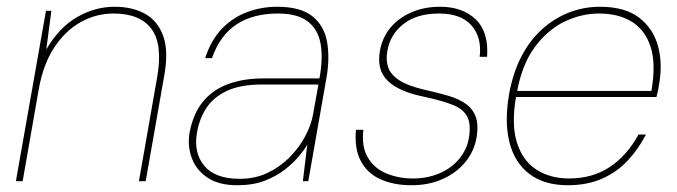

<svg xmlns="http://www.w3.org/2000/svg" viewBox="-20 -536 2002 568"><path d="M27 0 116 -504H132L117 -390Q156 -456 209 -486Q262 -516 319 -516Q371 -516 408.5 -495.5Q446 -475 462.5 -430.5Q479 -386 466 -313L411 0H391L445 -308Q462 -405 428 -450.5Q394 -496 316 -496Q264 -496 218.5 -470.5Q173 -445 140.5 -395.5Q108 -346 95 -274L47 0Z M682 12Q628 12 594.5 -10Q561 -32 547.5 -68Q534 -104 541 -145Q552 -201 581 -236Q610 -271 655.5 -287.5Q701 -304 758 -304H925Q936 -363 928.5 -406Q921 -449 890.5 -472.5Q860 -496 802 -496Q729 -496 680 -464Q631 -432 607 -364H587Q604 -417 636 -450.5Q668 -484 710.5 -500Q753 -516 800 -516Q869 -516 904 -488Q939 -460 947.5 -412.5Q956 -365 946 -307L892 0H876L889 -108Q881 -94 864.5 -74Q848 -54 823 -34.5Q798 -15 763.5 -1.5Q729 12 682 12ZM689 -7Q736 -7 773.5 -25.5Q811 -44 839 -73Q867 -102 884 -135Q901 -168 906 -197L922 -286H756Q691 -286 651 -267Q611 -248 590.5 -216.5Q570 -185 563 -145Q552 -85 584 -46Q616 -7 689 -7Z M1197 12Q1146 12 1107 -5Q1068 -22 1048 -58.5Q1028 -95 1033 -152H1055Q1049 -102 1068.5 -69.5Q1088 -37 1124 -22.5Q1160 -8 1201 -8Q1244 -8 1279.5 -23Q1315 -38 1338 -65.5Q1361 -93 1367 -127Q1374 -168 1362.5 -190.5Q1351 -213 1320 -225.5Q1289 -238 1238 -249Q1198 -257 1170.5 -269Q1143 -281 1126.5 -297.5Q1110 -314 1104.5 -335.5Q1099 -357 1104 -386Q1111 -425 1135 -454Q1159 -483 1197 -499.5Q1235 -516 1282 -516Q1348 -516 1387 -479Q1426 -442 1421 -368H1399Q1406 -425 1375 -460.5Q1344 -496 1279 -496Q1213 -496 1173.5 -465Q1134 -434 1126 -385Q1121 -360 1128 -338Q1135 -316 1160.5 -299Q1186 -282 1238 -270Q1274 -262 1305 -253Q1336 -244 1357 -229.5Q1378 -215 1387 -191.5Q1396 -168 1390 -130Q1383 -89 1357 -57Q1331 -25 1290 -6.5Q1249 12 1197 12Z M1660 12Q1590 12 1546 -21.5Q1502 -55 1487 -115.5Q1472 -176 1486 -257Q1497 -319 1521.5 -367Q1546 -415 1582 -448Q1618 -481 1662 -498.5Q1706 -516 1755 -516Q1829 -516 1871 -483.5Q1913 -451 1927 -398.5Q1941 -346 1929 -282Q1928 -273 1926 -266Q1924 -259 1922 -249H1496L1499 -267H1907Q1921 -346 1905 -396.5Q1889 -447 1849.5 -471.5Q1810 -496 1752 -496Q1700 -496 1650 -472Q1600 -448 1562 -396.5Q1524 -345 1509 -262L1507 -252Q1492 -168 1509.5 -113.5Q1527 -59 1568 -33.5Q1609 -8 1663 -8Q1733 -8 1784 -42Q1835 -76 1869 -138H1891Q1868 -94 1836 -60Q1804 -26 1760 -7Q1716 12 1660 12Z"/></svg>

Font: DM Sans Thin
Style: Italic
Weight: 250
Italic angle: -10°
Designer: Colophon Foundry, Jonny Pinhorn
Foundry: Colophon Foundry
Version: Version 4.004;gftools[0.9.30]